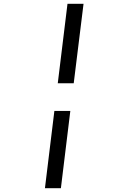

<svg xmlns="http://www.w3.org/2000/svg" viewBox="-20 -870 640 1017"><path d="M286 -429 337.5 -850H422.5L370.5 -429ZM218 127 268 -282.5H352.5L302.5 127Z"/></svg>

Font: Spline Sans Mono
Style: Italic
Weight: 400
Italic angle: -4°
Monospace: yes
Designer: Eben Sorkin, Mirko Velimirovic
Foundry: Sorkin Type
Version: Version 1.004